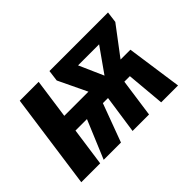

<svg xmlns="http://www.w3.org/2000/svg" viewBox="-97 -768 1006 1006"><g transform="rotate(-45 406.0 -265.0)"><path d="M752 -468 632 -309H705L749 0H624L605 -213H564L534 0H412L443 -213H405L326 0H198L287 -213H202L172 0H32L106 -530H246L215 -309H394L318 -468L326 -530H760ZM513 -309 609 -445H453Z"/></g></svg>

Font: Fira Sans SemiBold
Style: Italic
Weight: 600
Italic angle: -8°
Designer: bBox Type GmbH & Carrois Corporate GbR & Edenspiekermann AG
Foundry: bBox Type GmbH & Carrois Corporate GbR & Edenspiekermann AG
Version: Version 4.301